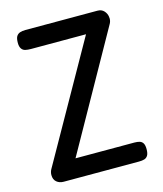

<svg xmlns="http://www.w3.org/2000/svg" viewBox="-106 -764 724 854"><g transform="rotate(-15 256.0 -337.0)"><path d="M81 11Q62 11 49 0Q36 -11 36 -32Q36 -39 38 -46Q40 -53 43 -58L347 -597H94Q79 -597 68 -599.5Q57 -602 50.5 -611.5Q44 -621 44 -638Q44 -659 50 -668.5Q56 -678 66.5 -681.5Q77 -685 91 -685H423Q442 -685 453 -673Q464 -661 466 -646Q468 -635 465.5 -626Q463 -617 459 -611L159 -76H430Q444 -76 454 -73Q464 -70 469.5 -61Q475 -52 475 -34Q475 -14 469 -4.5Q463 5 453 8Q443 11 428 11Z"/></g></svg>

Font: Fredoka SemiCondensed
Style: Regular
Weight: 400
Width: 4
Designer: Ben Nathan
Foundry: Milena B. Brandão, Ben Nathan
Version: Version 2.001